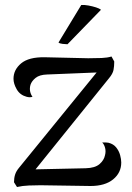

<svg xmlns="http://www.w3.org/2000/svg" viewBox="-20 -741 530 768"><path d="M48 7 36 -12Q36 -29 40.5 -43Q45 -57 57 -71L377 -464L389 -452L168 -443Q138 -442 122.5 -429.5Q107 -417 102 -402Q98 -388 100.5 -375.5Q103 -363 110 -354Q105 -352 99 -352Q93 -352 86 -354Q60 -361 47 -383.5Q34 -406 34 -426Q34 -462 64.5 -487.5Q95 -513 159 -512L333 -508Q364 -508 387 -509Q410 -510 426 -515L437 -495Q437 -476 434 -461Q431 -446 416 -428L108 -46L95 -63L323 -68Q360 -69 378 -84.5Q396 -100 400 -120Q404 -135 400.5 -149Q397 -163 389 -171Q404 -172 414 -170Q434 -165 445 -151Q456 -137 460.5 -120.5Q465 -104 465 -91Q465 -50 432.5 -23.5Q400 3 342 3L142 0Q121 0 95.5 1Q70 2 48 7ZM384 -702 250 -564Q242 -564 230 -565.5Q218 -567 214 -571L305 -721Q317 -722 333.5 -719Q350 -716 364 -711.5Q378 -707 384 -702Z"/></svg>

Font: Arima
Style: Regular
Weight: 400
Designer: Joana Correia and Natanael Gama
Foundry: NDISCOVER
Version: Version 1.101;gftools[0.9.23]